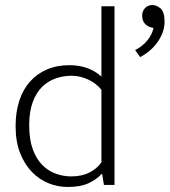

<svg xmlns="http://www.w3.org/2000/svg" viewBox="-20 -735 674 763"><path d="M383 -710H435V0H393L386 -44H384Q363 -21 331 -6.5Q299 8 248 8Q210 8 173.5 -6.5Q137 -21 107.5 -51Q78 -81 60 -126.5Q42 -172 42 -234Q42 -289 56.5 -334Q71 -379 99 -410.5Q127 -442 166.5 -459Q206 -476 256 -476Q332 -476 383 -431ZM383 -378Q363 -404 330 -419Q297 -434 265 -434Q232 -434 201.5 -423.5Q171 -413 147.5 -390Q124 -367 110 -329Q96 -291 96 -237Q96 -181 110 -142.5Q124 -104 147.5 -80Q171 -56 201 -45Q231 -34 263 -34Q306 -34 336.5 -50Q367 -66 383 -90ZM585 -625Q568 -628 556.5 -640Q545 -652 545 -673Q545 -691 556.5 -703Q568 -715 586 -715Q602 -715 618 -701.5Q634 -688 634 -649Q634 -626 626 -605Q618 -584 604.5 -565.5Q591 -547 573.5 -532.5Q556 -518 537 -508L517 -536Q547 -551 566 -575Q585 -599 590 -624Z"/></svg>

Font: Ek Mukta ExtraLight
Style: Regular
Weight: 275
Designer: Girish Dalvi and Yashodeep Gholap
Foundry: Ek Type
Version: Version 2.538;PS 1.002;hotconv 16.6.51;makeotf.lib2.5.65220;